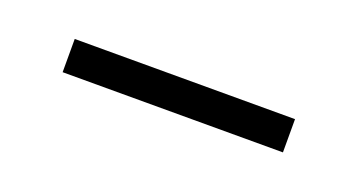

<svg xmlns="http://www.w3.org/2000/svg" viewBox="-22 -469 354 190"><g transform="rotate(20 154.5 -374.5)"><path d="M39 -357H271V-392H39Z"/></g></svg>

Font: Noto Sans Kannada UI Condensed ExtraLight
Style: Regular
Weight: 200
Width: 3
Designer: Jelle Bosma - Monotype Design Team
Foundry: Monotype Imaging Inc.
Version: Version 2.005